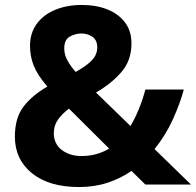

<svg xmlns="http://www.w3.org/2000/svg" viewBox="-20 -744 790 774"><path d="M310 -724Q368 -724 413 -706Q458 -688 484 -653.5Q510 -619 510 -569Q510 -500 469 -453Q428 -406 367 -371L506 -236Q526 -270 541 -307.5Q556 -345 566 -383H721Q706 -327 677 -263Q648 -199 603 -143L750 0H566L510 -55Q467 -25 414 -7.5Q361 10 299 10Q177 10 108.5 -46Q40 -102 40 -193Q40 -269 75 -314.5Q110 -360 171 -395Q132 -440 116.5 -478Q101 -516 101 -559Q101 -610 127.5 -647Q154 -684 201.5 -704Q249 -724 310 -724ZM258 -306Q230 -285 213.5 -261.5Q197 -238 197 -207Q197 -164 229 -139.5Q261 -115 309 -115Q341 -115 369 -123Q397 -131 420 -145ZM309 -609Q284 -609 261.5 -596.5Q239 -584 239 -549Q239 -524 251.5 -501Q264 -478 285 -454Q327 -477 349.5 -500Q372 -523 372 -553Q372 -583 352 -596Q332 -609 309 -609Z"/></svg>

Font: Noto Sans Tai Tham
Style: Regular
Weight: 400
Designer: Monotype Design Team 2013. Revised by David WIlliams 2020
Foundry: Monotype Imaging Inc.
Version: Version 2.002